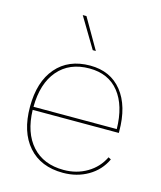

<svg xmlns="http://www.w3.org/2000/svg" viewBox="-111 -811 756 902"><g transform="rotate(15 267.0 -360.0)"><path d="M486 -239H67Q70 -128 126 -66Q182 -4 280 -4Q343 -4 393.5 -34Q444 -64 469 -116L482 -109Q456 -53 402 -21.5Q348 10 280 10Q172 10 111.5 -59Q51 -128 51 -250Q51 -372 110.5 -441Q170 -510 275 -510Q374 -510 430 -440Q486 -370 486 -246ZM67 -254H472Q470 -368 419 -432Q368 -496 275 -496Q178 -496 123 -432Q68 -368 67 -254ZM282 -583H267L179 -730H197Z"/></g></svg>

Font: Work Sans Hairline
Style: Regular
Weight: 400
Designer: Wei Huang
Foundry: Wei Huang
Version: Version 1.032